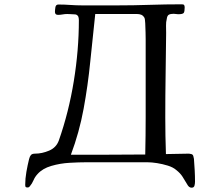

<svg xmlns="http://www.w3.org/2000/svg" viewBox="-20 -755 1040 891"><path d="M656 -574Q656 -582 655.5 -604Q655 -626 654 -647Q653 -668 650 -673Q644 -683 635.5 -686.5Q627 -690 616 -690H422Q410 -581 399 -470Q388 -359 368 -250Q348 -141 309 -37H470Q516 -37 562 -37.5Q608 -38 654 -38Q655 -82 655.5 -125.5Q656 -169 656 -213ZM885 88Q885 97 882.5 106.5Q880 116 869 116Q862 116 857 111.5Q852 107 849 101Q837 81 827 65Q817 49 798 34Q783 21 758.5 13.5Q734 6 709 2Q684 -2 664 -2H380Q347 -2 303 0.5Q259 3 218 15Q177 27 154 53Q142 66 135.5 81.5Q129 97 118 110Q114 115 109 115Q102 115 99.5 113Q97 111 97 103Q97 74 102.5 42.5Q108 11 115 -17Q118 -29 123.5 -35.5Q129 -42 143 -42Q175 -42 208 -56Q241 -70 253 -103Q299 -234 322.5 -378.5Q346 -523 346 -661Q346 -669 344 -676Q342 -683 334 -687Q333 -688 323.5 -688.5Q314 -689 304.5 -689.5Q295 -690 292 -690Q281 -690 270.5 -688Q260 -686 249 -686Q235 -686 235 -700Q235 -708 237 -721Q239 -734 251 -734Q279 -734 306.5 -732Q334 -730 362 -730H524Q599 -730 674 -732.5Q749 -735 824 -735Q832 -735 834.5 -731.5Q837 -728 837 -720Q837 -701 832.5 -695Q828 -689 807 -689Q802 -689 796.5 -690Q791 -691 786 -691Q772 -691 764 -687Q756 -683 754 -668Q750 -652 750.5 -635.5Q751 -619 751 -602Q750 -504 748.5 -406Q747 -308 747 -210Q747 -126 750 -40Q776 -40 803 -41Q830 -42 857 -42L868 -40Q875 -38 877 -31Q879 -24 880 -18Q882 8 883.5 35Q885 62 885 88Z"/></svg>

Font: Kaisei Opti
Style: Regular
Weight: 400
Designer: Font-Kai, 金井和夫
Foundry: KAZUO KANAI
Version: Version 5.003